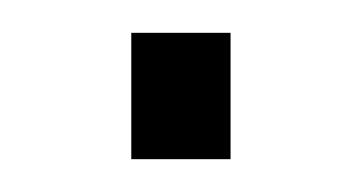

<svg xmlns="http://www.w3.org/2000/svg" viewBox="-20 -97 220 117"><path d="M60 0V-77H120.5V0Z"/></svg>

Font: Public Sans Thin
Style: Regular
Weight: 100
Designer: The Public Sans project authors (U.S. Web Design System). Libre Franklin designed by Pablo Impallari and Rodrigo Fuenzal
Version: Version 1.008